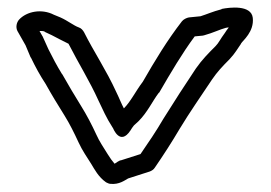

<svg xmlns="http://www.w3.org/2000/svg" viewBox="-20 -468 699 496"><path d="M25 -388 46 -351 59 -320 60 -319C72 -294 83 -274 98 -251C113 -224 130 -196 147 -169C160 -148 171 -126 183 -100C192 -80 206 -60 216 -44C224 -31 234 -11 254 3C258 5 262 7 266 7C288 9 302 -2 311 -7L367 -25C372 -27 377 -30 380 -35C402 -67 424 -101 444 -135C470 -178 500 -221 528 -263C541 -282 554 -296 573 -315C588 -331 594 -343 602 -354C602 -355 603 -355 603 -356C607 -363 637 -386 633 -422C629 -456 573 -449 553 -445L552 -444C529 -438 514 -431 498 -426L468 -423C462 -422 454 -418 450 -413C412 -364 380 -311 349 -257C330 -232 318 -206 300 -188C294 -199 287 -217 280 -231C255 -286 222 -335 197 -385C194 -390 190 -395 184 -397C170 -402 156 -414 136 -423L119 -430C88 -446 49 -439 29 -417C23 -410 20 -398 25 -388ZM82 -388C90 -388 94 -388 97 -385L114 -377C126 -371 140 -363 157 -355C183 -304 212 -258 234 -209C245 -186 255 -163 270 -140C271 -138 272 -137 272 -137C272 -137 290 -90 317 -131C320 -136 322 -139 326 -144L338 -155C361 -178 374 -207 390 -228C391 -229 392 -229 392 -230C421 -280 451 -331 483 -374L504 -376C505 -376 507 -377 508 -377C530 -383 548 -392 563 -396C566 -397 569 -397 571 -397C567 -392 564 -388 561 -383C549 -367 545 -357 537 -349C519 -331 502 -314 486 -291C458 -249 430 -206 402 -161C384 -130 363 -99 343 -70L293 -54C288 -54 278 -46 276 -45C270 -52 264 -60 258 -70C248 -86 236 -104 229 -120C217 -146 204 -171 189 -195C172 -222 157 -248 141 -276L140 -277C127 -298 116 -319 105 -341L91 -372C91 -373 90 -374 90 -374Z"/></svg>

Font: Hussar Pisanka
Style: Out
Weight: 400
Designer: Robert Jablonski
Foundry: Cannot Into Space Fonts
Version: Version 1.070